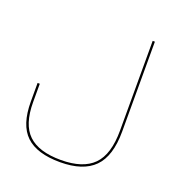

<svg xmlns="http://www.w3.org/2000/svg" viewBox="-124 -783 851 898"><g transform="rotate(20 301.5 -334.0)"><path d="M271 6.5Q385 6.5 440.2 -49.2Q495.5 -105 495.5 -227.5V-675H484.5V-228.5Q484.5 -110 432.5 -57.2Q380.5 -4.5 271 -4.5Q161 -4.5 109 -54Q57 -103.5 57 -215V-306H46V-213.5Q46 -97.5 100.8 -45.5Q155.5 6.5 271 6.5Z"/></g></svg>

Font: Anybody SemiExpanded Thin
Style: Regular
Weight: 250
Width: 6
Version: Version 1.113;gftools[0.9.25]